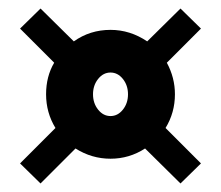

<svg xmlns="http://www.w3.org/2000/svg" viewBox="-20 -485 518 450"><path d="M88 -264Q88 -306 107 -338L27 -418L75 -465L153 -388Q191 -415 239 -415Q285 -415 325 -388L403 -465L451 -418L371 -338Q390 -303 390 -264Q390 -221 368 -185L451 -102L403 -55L320 -137Q283 -113 239 -113Q195 -113 157 -137L75 -55L27 -102L110 -185Q88 -221 88 -264ZM198 -264Q198 -243 210 -228Q222 -213 239 -213Q256 -213 268 -228Q280 -243 280 -264Q280 -285 268 -300Q256 -315 239 -315Q222 -315 210 -300Q198 -285 198 -264Z"/></svg>

Font: Zilla Slab Bold
Style: Bold
Weight: 700
Designer: Typotheque.com
Foundry: Typotheque type foundry
Version: Version 1.1; 2017; ttfautohint (v1.6)